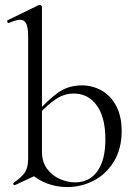

<svg xmlns="http://www.w3.org/2000/svg" viewBox="-20 -745 550 778"><path d="M103 -42 150 -131Q150 -88 171.5 -60Q193 -32 224 -19Q255 -6 284 -6Q342 -6 374.5 -51Q407 -96 407 -180Q407 -270 372 -318Q337 -366 279 -366Q241 -366 207.5 -344Q174 -322 138 -283L130 -290Q173 -339 214.5 -369Q256 -399 312 -399Q355 -399 392 -378Q429 -357 451 -315.5Q473 -274 473 -214Q473 -142 441.5 -90.5Q410 -39 359.5 -13Q309 13 253 13Q168 13 103 -42ZM39 5Q35 5 34 1Q33 -3 36 -5Q68 -27 81 -46.5Q94 -66 94 -103V-597Q94 -633 86.5 -649Q79 -665 61 -665Q47 -665 16 -652H14Q11 -652 9.5 -657Q8 -662 11 -663L136 -724L141 -725Q144 -725 147 -722.5Q150 -720 150 -717V-46L41 5Z"/></svg>

Font: Cormorant
Style: Regular
Weight: 400
Designer: Christian Thalmann (Catharsis Fonts)
Foundry: Catharsis Fonts
Version: Version 4.000